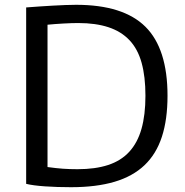

<svg xmlns="http://www.w3.org/2000/svg" viewBox="-20 -769 769 800"><path d="M303 -64Q377 -64 430.5 -81.5Q484 -99 518.5 -136.5Q553 -174 569.5 -232Q586 -290 586 -370Q586 -450 570 -507.5Q554 -565 519.5 -601.5Q485 -638 432 -655.5Q379 -673 306 -673Q280 -673 244 -671Q208 -669 178 -666V-73Q214 -68 242 -66Q270 -64 303 -64ZM276 11Q218 11 167.5 7.5Q117 4 89 -3V-738Q115 -740 143.5 -742Q172 -744 199.5 -745.5Q227 -747 252 -748Q277 -749 297 -749Q494 -749 586 -657.5Q678 -566 678 -370Q678 -271 654.5 -199Q631 -127 582 -80.5Q533 -34 457 -11.5Q381 11 276 11Z"/></svg>

Font: EncodeSans
Style: Regular
Weight: 400
Designer: Pablo Impallari, Andres Torresi
Foundry: Pablo Impallari, Andres Torresi
Version: Version 1.000; ttfautohint (v1.4.1)